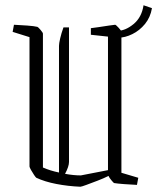

<svg xmlns="http://www.w3.org/2000/svg" viewBox="-20 -699 597 729"><path d="M92 -558 28 -578 33 -605Q56 -604 83 -602Q110 -600 122 -597Q125 -596 134 -585.5Q143 -575 143 -571V-63Q170 -51 204 -44V-525Q204 -534 208.5 -553.5Q213 -573 221 -595H242V-84Q242 -67 227 -39Q259 -33 287 -33L390 -53V-560L325 -567V-592Q334 -593 354.5 -596Q375 -599 394 -602Q413 -605 417 -605Q420 -605 430.5 -593.5Q441 -582 441 -579V-43L505 -24L500 3Q476 2 450.5 0Q425 -2 413 -4Q411 -5 403 -14.5Q395 -24 392 -31Q374 -22 350.5 -13Q327 -4 308 3Q289 10 285 10Q238 8 194 -0.5Q150 -9 118 -24Q116 -25 109.5 -34.5Q103 -44 97.5 -54Q92 -64 92 -67ZM430 -556 426 -582Q456 -582 487 -607.5Q518 -633 525 -679L557 -668Q551 -633 530.5 -608Q510 -583 482.5 -569.5Q455 -556 430 -556Z"/></svg>

Font: Grenze Gotisch ExtraLight
Style: Regular
Weight: 200
Designer: Renata Polastri
Foundry: Omnibus-Type
Version: Version 1.001